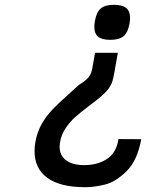

<svg xmlns="http://www.w3.org/2000/svg" viewBox="-20 -726 640 800"><path d="M432.5 -356.5Q418.5 -339 399.8 -323Q381 -307 352 -285.5Q315.5 -258 293.5 -238.2Q271.5 -218.5 253.8 -192.5Q236 -166.5 230.5 -135Q228.5 -125.5 228.5 -115Q228.5 -77.5 255.8 -57.8Q283 -38 330.5 -38Q387 -38 426.2 -64Q465.5 -90 473.5 -146.5L568.5 -146Q552.5 -57 507.2 -12.5Q462 32 417.5 43Q373 54 335 54Q230.5 54 177.2 15Q124 -24 124 -95.5Q124 -115.5 127.5 -135Q135 -176.5 154 -209.8Q173 -243 197.8 -268.8Q222.5 -294.5 265.5 -333Q291.5 -356.5 307.5 -371Q328 -384.5 338.2 -393Q348.5 -401.5 355 -412.8Q361.5 -424 364.5 -441L376 -506H471L458.5 -435Q452.5 -401 448.5 -387.8Q444.5 -374.5 432.5 -356.5ZM522 -651Q522 -642 519.5 -627Q513 -590.5 494.8 -575.2Q476.5 -560 439.5 -560Q405 -560 389 -573Q373 -586 373 -614Q373 -624 375.5 -639Q382 -675.5 400 -690.8Q418 -706 455 -706Q489.5 -706 505.8 -692.8Q522 -679.5 522 -651Z"/></svg>

Font: JuliaMono Italic
Style: Regular
Weight: 400
Italic angle: -9°
Monospace: yes
Designer: cormullion
Foundry: corm
Version: Version 0.049; ttfautohint (v1.8.4)